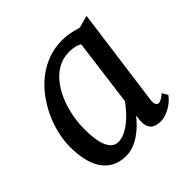

<svg xmlns="http://www.w3.org/2000/svg" viewBox="-149 -715 871 871"><g transform="rotate(-45 287.0 -279.0)"><path d="M192.4 9.8Q151.4 9.8 122.3 -6.1Q93.3 -22 75 -50Q56.6 -78.1 48.3 -116.7Q40 -155.3 40 -201.2Q40 -238.8 49.6 -280.8Q59.1 -322.8 77.6 -363.5Q96.2 -404.3 123.3 -441.4Q150.4 -478.5 185.5 -506.6Q220.7 -534.7 263.9 -551.3Q307.1 -567.9 357.4 -567.9Q381.8 -567.9 408 -562.7Q434.1 -557.6 454.6 -550.8L513.7 -567.4L449.7 -92.3Q447.3 -72.3 452.6 -63.7Q458 -55.2 464.4 -55.2Q471.2 -55.2 480.7 -59.6Q490.2 -64 507.3 -77.6L522.5 -51.3Q520 -46.9 510.5 -36.6Q501 -26.4 486.3 -16.1Q471.7 -5.9 452.6 2Q433.6 9.8 412.6 9.8Q397.9 9.8 385.7 6.1Q373.5 2.4 365.2 -5.4Q356.9 -13.2 352.8 -25.9Q348.6 -38.6 349.6 -56.2L353 -88.4Q338.9 -70.3 321 -52.7Q303.2 -35.2 282.7 -21.2Q262.2 -7.3 239.3 1.2Q216.3 9.8 192.4 9.8ZM212.4 -60.1Q233.4 -60.1 255.1 -70.8Q276.9 -81.5 296.9 -97.9Q316.9 -114.3 334 -133.8Q351.1 -153.3 363.3 -170.4L405.3 -492.7Q392.1 -501 376.2 -504.4Q360.4 -507.8 342.3 -507.8Q307.6 -507.8 279.3 -494.1Q251 -480.5 229 -457.5Q207 -434.6 190.7 -404.8Q174.3 -375 163.8 -342Q153.3 -309.1 148.2 -275.6Q143.1 -242.2 143.1 -212.4Q143.1 -176.8 147 -148.7Q150.9 -120.6 159.4 -100.8Q168 -81.1 180.9 -70.6Q193.8 -60.1 212.4 -60.1Z"/></g></svg>

Font: Merriweather
Style: Italic
Weight: 400
Italic angle: -7°
Designer: Eben Sorkin ( eben@eyebytes.com )
Foundry: Eben Sorkin ( eben@eyebytes.com )
Version: Version 1.005; ttfautohint (v0.97) -l 13 -r 13 -G 200 -x 24 